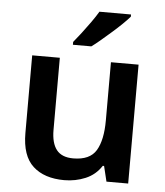

<svg xmlns="http://www.w3.org/2000/svg" viewBox="-54 -814 751 872"><g transform="rotate(5 321.0 -378.0)"><path d="M562 -542V0H463L446 -70H440Q413 -28 367.5 -9Q322 10 271 10Q180 10 128.5 -37Q77 -84 77 -188V-542H203V-213Q203 -153 227 -122.5Q251 -92 303 -92Q379 -92 407.5 -139.5Q436 -187 436 -277V-542ZM508 -756Q496 -742 475.5 -722Q455 -702 430.5 -680.5Q406 -659 382.5 -639Q359 -619 341 -606H257V-619Q272 -637 292 -663Q312 -689 331.5 -716.5Q351 -744 364 -766H508Z"/></g></svg>

Font: Noto Sans Hanifi Rohingya SemiBold
Style: Regular
Weight: 600
Version: Version 2.101